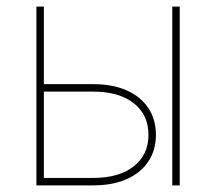

<svg xmlns="http://www.w3.org/2000/svg" viewBox="-20 -559 651 579"><path d="M102.5 -305.2H261.7Q319.3 -305.2 361.6 -286.6Q403.8 -268.1 427 -233.6Q450.2 -199.2 450.2 -152.3Q450.2 -106 427 -71.5Q403.8 -37.1 361.6 -18.6Q319.3 0 261.7 0H89.8V-539.1H112.3V-22.5H261.7Q338.9 -22.5 383.3 -57.4Q427.7 -92.3 427.7 -152.3Q427.7 -212.9 383.3 -247.8Q338.9 -282.7 261.7 -282.7H102.5ZM499.5 0V-539.1H522V0Z"/></svg>

Font: Inter 18pt Thin
Style: Regular
Weight: 250
Designer: Rasmus Andersson
Foundry: rsms
Version: Version 4.001;git-66647c0bb